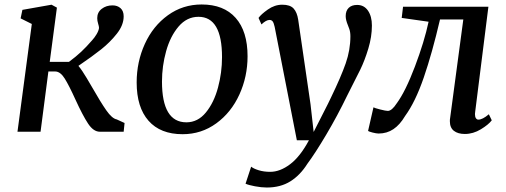

<svg xmlns="http://www.w3.org/2000/svg" viewBox="-20 -588 2259 857"><path d="M391 -408Q402 -420 411 -435Q420 -450 422 -463Q422 -470 418 -482.5Q414 -495 414 -507Q414 -533 434 -548.5Q454 -564 482 -564Q504 -564 518 -551.5Q532 -539 532 -515Q532 -476 501.5 -437.5Q471 -399 432 -368Q393 -337 330 -294Q346 -275 367 -239.5Q388 -204 392 -197Q429 -132 454.5 -95.5Q480 -59 501 -55L536 -39L532 0H426Q397 0 373 -36.5Q349 -73 317 -143Q288 -207 268.5 -238Q249 -269 226 -269H196L161 0H58L122 -481L72 -506L80 -544L210 -567L234 -554L202 -312H288Q319 -335 342 -356.5Q365 -378 391 -408Z M1085 -337Q1085 -246 1048.5 -166Q1012 -86 945.5 -37.5Q879 11 795 11Q696 11 643 -49Q590 -109 590 -220Q590 -312 626.5 -392Q663 -472 729.5 -520Q796 -568 880 -568Q979 -568 1032 -508Q1085 -448 1085 -337ZM703 -224Q703 -42 812 -42Q863 -42 899 -86Q935 -130 953 -197Q971 -264 971 -333Q971 -513 866 -513Q814 -513 777 -469.5Q740 -426 721.5 -359.5Q703 -293 703 -224Z M1183 -499Q1168 -499 1147 -479L1134 -508Q1145 -524 1175.5 -545.5Q1206 -567 1240 -567Q1275 -567 1290.5 -550Q1306 -533 1311 -500L1366 -123L1380 1L1444 -125L1458 -154Q1502 -245 1523 -305Q1544 -365 1544 -426Q1544 -445 1539 -459Q1534 -473 1533 -475Q1523 -499 1523 -516Q1523 -540 1536.5 -553Q1550 -566 1574 -566Q1605 -566 1622.5 -540.5Q1640 -515 1640 -474Q1640 -424 1624 -371Q1608 -318 1588 -277Q1568 -236 1530 -162Q1486 -71 1436.5 12.5Q1387 96 1352 143Q1320 194 1276 221.5Q1232 249 1171 249Q1147 249 1118 243.5Q1089 238 1076 232L1101 156Q1112 165 1135 172Q1158 179 1186 179Q1230 179 1275 145Q1320 111 1359 38H1305L1206 -468Q1202 -486 1197 -492.5Q1192 -499 1183 -499Z M2100 -79Q2100 -66 2104.5 -60Q2109 -54 2115 -54Q2134 -54 2162 -78L2175 -51Q2161 -32 2126.5 -11Q2092 10 2055 10Q2024 10 2006 -4Q1988 -18 1988 -47Q1988 -56 1989 -60L2048 -501H1944Q1909 -351 1871.5 -242Q1834 -133 1788 -70Q1765 -31 1736 -11.5Q1707 8 1670 8Q1660 8 1642.5 3.5Q1625 -1 1623 -4L1647 -109Q1651 -106 1676.5 -99.5Q1702 -93 1711 -93Q1729 -93 1751 -127Q1790 -180 1832 -291Q1874 -402 1893 -491L1773 -508L1779 -558H2160L2101 -89Z"/></svg>

Font: Koeln Type Serif
Style: Italic
Weight: 400
Italic angle: -8°
Designer: Eben Sorkin
Foundry: Eben Sorkin
Version: Version 2.002